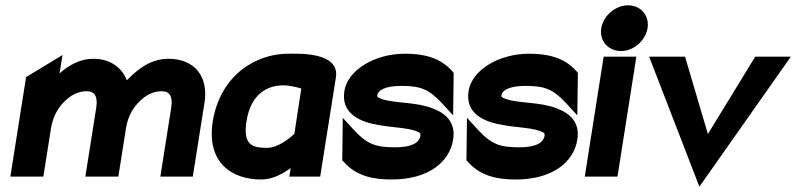

<svg xmlns="http://www.w3.org/2000/svg" viewBox="-20 -664 2994 722"><path d="M19 0H143L172 -183C179 -226 199 -260 223 -283C244 -304 272 -321 305 -321C337 -321 348 -301 342 -260L301 0H425L454 -183C461 -227 481 -260 505 -283C526 -304 554 -321 587 -321C619 -321 630 -301 624 -260L583 0H705L749 -278C764 -372 716 -443 613 -443C550 -443 500 -407 457 -362C438 -412 392 -443 331 -443C282 -443 240 -420 204 -388L215 -457L78 -374Z M780 -207C756 -53 851 11 962 11C1004 11 1043 -10 1073 -32L1068 0H1184L1243 -372C1259 -470 1101 -462 1063 -462C942 -462 808 -381 780 -207ZM907 -209C923 -309 984 -343 1044 -343C1070 -343 1097 -336 1113 -331L1087 -161C1072 -146 1026 -108 984 -108C928 -108 893 -119 907 -209Z M1275 -322C1261 -234 1338 -205 1403 -194C1450 -185 1508 -184 1542 -172C1559 -166 1562 -163 1561 -154C1557 -127 1528 -110 1466 -110C1393 -110 1361 -122 1313 -173L1269 -221L1267 -61L1273 -55C1321 0 1388 11 1452 11C1594 11 1671 -57 1684 -139C1695 -206 1653 -240 1605 -257C1546 -281 1461 -275 1415 -292C1398 -298 1398 -300 1399 -307C1402 -325 1430 -341 1488 -341C1561 -341 1592 -329 1640 -278L1684 -230L1686 -390L1681 -396C1633 -451 1566 -462 1502 -462C1391 -462 1288 -402 1275 -322Z M1742 -322C1728 -234 1805 -205 1870 -194C1917 -185 1975 -184 2009 -172C2026 -166 2029 -163 2028 -154C2024 -127 1995 -110 1933 -110C1860 -110 1828 -122 1780 -173L1736 -221L1734 -61L1740 -55C1788 0 1855 11 1919 11C2061 11 2138 -57 2151 -139C2162 -206 2120 -240 2072 -257C2013 -281 1928 -275 1882 -292C1865 -298 1865 -300 1866 -307C1869 -325 1897 -341 1955 -341C2028 -341 2059 -329 2107 -278L2151 -230L2153 -390L2148 -396C2100 -451 2033 -462 1969 -462C1858 -462 1755 -402 1742 -322Z M2241 -558C2233 -510 2268 -472 2315 -472C2362 -472 2407 -510 2415 -558C2423 -606 2389 -644 2342 -644C2295 -644 2249 -606 2241 -558ZM2179 0H2302L2373 -451H2250Z M2421 -451 2610 38 2954 -451H2820L2642 -160L2556 -451Z"/></svg>

Font: Charger Sport
Style: UltNrwObl
Weight: 1000
Designer: Jasper
Foundry: Cannot Into Space Fonts
Version: Version 1.1